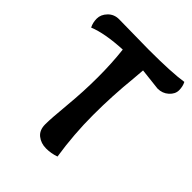

<svg xmlns="http://www.w3.org/2000/svg" viewBox="-203 -840 957 957"><g transform="rotate(45 276.0 -361.0)"><path d="M86 -713 297 -710Q461 -710 537 -722Q548 -701 548 -674Q548 -647 524 -625.5Q500 -604 466 -604L351 -617Q351 -610 346 -555Q332 -420 332 -284Q332 -148 353 -12Q320 0 284 0Q248 0 222 -20.5Q196 -41 196 -82.5Q196 -124 206 -229Q216 -334 216 -433.5Q216 -533 206 -619Q85 -613 17 -585Q5 -608 5 -636.5Q5 -665 28 -689Q51 -713 86 -713Z"/></g></svg>

Font: Salsa
Style: Regular
Weight: 400
Designer: John Vargas Beltrn
Foundry: John Vargas Beltran
Version: Version 1.002